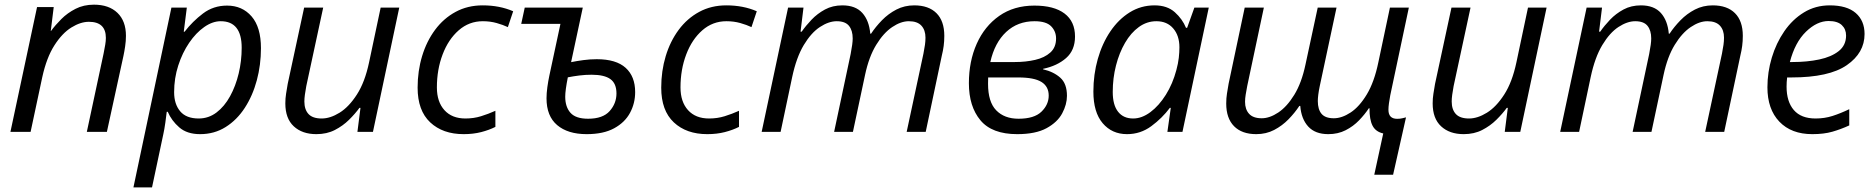

<svg xmlns="http://www.w3.org/2000/svg" viewBox="-20 -568 8082 827"><path d="M24.9 0 139.6 -537.6H211.4L198.7 -434.6H199.7Q218.3 -460 244.4 -486.1Q270.5 -512.2 305.4 -530Q340.3 -547.9 384.8 -547.9Q449.2 -547.9 485.8 -512.7Q522.5 -477.5 522.5 -413.6Q522.5 -391.1 519 -368.2Q515.6 -345.2 511.7 -327.1L440.4 0H354L426.3 -337.9Q430.7 -359.9 433.3 -375.5Q436 -391.1 436 -404.8Q436 -474.1 362.8 -474.1Q327.1 -474.1 287.6 -449.7Q248 -425.3 214.4 -372.8Q180.7 -320.3 162.1 -235.8L111.8 0Z M554.7 239.3 718.3 -535.2H784.7L771.5 -431.2H774.9Q809.6 -476.1 854.5 -510Q899.4 -543.9 958 -543.9Q1023.4 -543.9 1063.7 -497.3Q1104 -450.7 1104 -360.4Q1104 -288.6 1086.2 -222.2Q1068.4 -155.8 1034.4 -103.5Q1000.5 -51.3 951.9 -20.8Q903.3 9.8 841.8 9.8Q785.6 9.8 752.2 -19.3Q718.8 -48.3 702.6 -86.4H698.2Q696.3 -68.4 692.1 -39.3Q688 -10.3 683.6 9.3L634.8 239.3ZM835.9 -57.6Q878.4 -57.6 912.6 -83.5Q946.8 -109.4 970.9 -153.3Q995.1 -197.3 1008.1 -251.5Q1021 -305.7 1021 -362.3Q1021 -476.6 930.7 -476.6Q895.5 -476.6 859.9 -451.7Q824.2 -426.8 794.9 -383.8Q765.6 -340.8 747.8 -285.9Q730 -231 730 -170.9Q730 -119.6 756.1 -88.6Q782.2 -57.6 835.9 -57.6Z M1342.8 9.8Q1281.7 9.8 1245.4 -23.9Q1209 -57.6 1209 -122.6Q1209 -144 1212.2 -164.3Q1215.3 -184.6 1219.2 -206.5L1290 -535.2H1372.1L1299.3 -197.3Q1295.4 -176.3 1293.2 -159.9Q1291 -143.6 1291 -130.9Q1291 -96.2 1308.8 -76.9Q1326.7 -57.6 1365.7 -57.6Q1402.3 -57.6 1442.6 -82.5Q1482.9 -107.4 1517.3 -160.9Q1551.8 -214.4 1569.8 -299.8L1619.6 -535.2H1699.7L1586.4 0H1519.5L1532.7 -103.5H1528.3Q1509.8 -78.1 1483.4 -52Q1457 -25.9 1422.4 -8.1Q1387.7 9.8 1342.8 9.8Z M1977.1 9.8Q1887.2 9.8 1833 -41Q1778.8 -91.8 1778.8 -190.4Q1778.8 -262.2 1798.1 -326.2Q1817.4 -390.1 1854 -439.5Q1890.6 -488.8 1942.4 -516.8Q1994.1 -544.9 2059.1 -544.9Q2131.8 -544.9 2190.4 -519.5L2167.5 -451.2Q2147 -460.9 2119.1 -468.8Q2091.3 -476.6 2059.6 -476.6Q2000.5 -476.6 1955.8 -437.5Q1911.1 -398.4 1886.5 -333.5Q1861.8 -268.6 1861.8 -191.4Q1861.8 -129.4 1894.3 -93.5Q1926.8 -57.6 1984.9 -57.6Q2020.5 -57.6 2052 -67.4Q2083.5 -77.1 2113.8 -90.8V-21.5Q2086.9 -7.8 2052.5 1Q2018.1 9.8 1977.1 9.8Z M2506.8 9.8Q2425.8 9.8 2379.9 -29.1Q2334 -67.9 2334 -144.5Q2334 -166 2337.6 -192.6Q2341.3 -219.2 2346.2 -242.2L2394 -465.3H2225.1L2240.2 -535.2H2490.2L2439.9 -300.3Q2463.9 -305.2 2492.7 -309.1Q2521.5 -313 2550.3 -313Q2633.8 -313 2674.8 -275.9Q2715.8 -238.8 2715.8 -171.4Q2715.8 -123 2693.6 -81.8Q2671.4 -40.5 2625.2 -15.4Q2579.1 9.8 2506.8 9.8ZM2513.2 -56.6Q2576.7 -56.6 2606 -89.6Q2635.3 -122.6 2635.3 -165.5Q2635.3 -208.5 2609.1 -227.3Q2583 -246.1 2528.3 -246.1Q2501.5 -246.1 2475.8 -242.9Q2450.2 -239.7 2425.8 -234.9Q2414.6 -178.7 2414.6 -151.4Q2414.6 -107.4 2437.3 -82Q2460 -56.6 2513.2 -56.6Z M3026.4 9.8Q2936.5 9.8 2882.3 -41Q2828.1 -91.8 2828.1 -190.4Q2828.1 -262.2 2847.4 -326.2Q2866.7 -390.1 2903.3 -439.5Q2939.9 -488.8 2991.7 -516.8Q3043.5 -544.9 3108.4 -544.9Q3181.2 -544.9 3239.7 -519.5L3216.8 -451.2Q3196.3 -460.9 3168.5 -468.8Q3140.6 -476.6 3108.9 -476.6Q3049.8 -476.6 3005.1 -437.5Q2960.4 -398.4 2935.8 -333.5Q2911.1 -268.6 2911.1 -191.4Q2911.1 -129.4 2943.6 -93.5Q2976.1 -57.6 3034.2 -57.6Q3069.8 -57.6 3101.3 -67.4Q3132.8 -77.1 3163.1 -90.8V-21.5Q3136.2 -7.8 3101.8 1Q3067.4 9.8 3026.4 9.8Z M3260.7 0 3374.5 -535.2H3440.9L3428.2 -431.6H3433.1Q3450.7 -457 3475.6 -483.2Q3500.5 -509.3 3533.4 -527.1Q3566.4 -544.9 3608.4 -544.9Q3665 -544.9 3694.3 -512.2Q3723.6 -479.5 3728.5 -422.9H3731.9Q3751.5 -452.6 3778.8 -480.7Q3806.2 -508.8 3841.1 -526.9Q3876 -544.9 3918 -544.9Q3980 -544.9 4013.7 -511.2Q4047.4 -477.5 4047.4 -413.6Q4047.4 -390.6 4044.7 -370.1Q4042 -349.6 4036.6 -328.1L3967.3 0H3885.3L3957.5 -336.9Q3961.9 -358.9 3964.1 -375Q3966.3 -391.1 3966.3 -405.8Q3966.3 -438.5 3948.7 -457.5Q3931.2 -476.6 3894.5 -476.6Q3860.4 -476.6 3823 -451.4Q3785.6 -426.3 3754.2 -375Q3722.7 -323.7 3706.1 -245.6L3653.8 0H3572.8L3644 -335.4Q3652.8 -380.4 3652.8 -402.3Q3652.8 -437 3636.7 -456.8Q3620.6 -476.6 3584 -476.6Q3549.8 -476.6 3512 -451.9Q3474.1 -427.2 3442.1 -374Q3410.2 -320.8 3392.1 -235.8L3342.3 0Z M4361.3 9.8Q4252.9 9.8 4203.1 -49.8Q4153.3 -109.4 4153.3 -209.5Q4153.3 -303.7 4187 -379.4Q4220.7 -455.1 4283.9 -499.5Q4347.2 -543.9 4435.5 -543.9Q4520 -543.9 4565.2 -509.8Q4610.4 -475.6 4610.4 -410.6Q4610.4 -351.6 4572 -317.9Q4533.7 -284.2 4472.7 -271.5V-269.5Q4518.6 -258.8 4547.1 -233.2Q4575.7 -207.5 4575.7 -155.3Q4575.7 -118.2 4555.2 -79.8Q4534.7 -41.5 4487.8 -15.9Q4440.9 9.8 4361.3 9.8ZM4245.6 -300.8H4351.6Q4398.4 -300.8 4438.7 -310.1Q4479 -319.3 4503.9 -341.6Q4528.8 -363.8 4528.8 -402.3Q4528.8 -433.1 4507.6 -454.8Q4486.3 -476.6 4436 -476.6Q4363.3 -476.6 4313.7 -430.2Q4264.2 -383.8 4245.6 -300.8ZM4367.2 -56.6Q4434.6 -56.6 4465.8 -86.9Q4497.1 -117.2 4497.1 -156.2Q4497.1 -195.3 4466.1 -214.8Q4435.1 -234.4 4365.7 -234.4H4236.3Q4236.3 -229.5 4236.1 -222.2Q4235.8 -214.8 4235.8 -207Q4235.8 -128.9 4271 -92.8Q4306.2 -56.6 4367.2 -56.6Z M4834.5 9.8Q4769.5 9.8 4729.5 -37.4Q4689.5 -84.5 4689.5 -173.3Q4689.5 -247.1 4708.5 -314Q4727.5 -380.9 4762.7 -432.9Q4797.9 -484.9 4846.2 -514.9Q4894.5 -544.9 4953.1 -544.9Q5007.3 -544.9 5040.3 -515.4Q5073.2 -485.8 5088.4 -448.2H5093.3L5124.5 -535.2H5186.5L5073.2 0H5008.3L5022.9 -103.5H5019Q4985.8 -59.1 4939.2 -24.7Q4892.6 9.8 4834.5 9.8ZM4860.8 -57.6Q4898.4 -57.6 4935.3 -85.2Q4972.2 -112.8 5001.7 -159.9Q5031.2 -207 5046.9 -266.1Q5054.7 -294.9 5057.4 -319.1Q5060.1 -343.3 5060.1 -364.3Q5060.1 -414.6 5033.4 -445.6Q5006.8 -476.6 4960.9 -476.6Q4919.9 -476.6 4885.5 -451.7Q4851.1 -426.8 4825.9 -383.5Q4800.8 -340.3 4786.9 -285.9Q4772.9 -231.4 4772.9 -171.9Q4772.9 -115.7 4795.9 -86.7Q4818.8 -57.6 4860.8 -57.6Z M5899.4 184.6 5938 6.8Q5905.3 -0.5 5891.8 -26.9Q5878.4 -53.2 5878.9 -101.6H5876Q5858.9 -75.7 5834 -49.8Q5809.1 -23.9 5776.1 -7.1Q5743.2 9.8 5701.2 9.8Q5645 9.8 5615 -22.9Q5585 -55.7 5580.6 -111.8H5576.7Q5557.1 -82 5530 -54.2Q5502.9 -26.4 5468.3 -8.3Q5433.6 9.8 5391.1 9.8Q5329.1 9.8 5295.4 -24.4Q5261.7 -58.6 5261.7 -122.1Q5261.7 -145 5264.9 -165Q5268.1 -185.1 5272 -207.5L5341.3 -535.2H5423.8L5352.1 -197.3Q5348.1 -176.3 5345.5 -160.2Q5342.8 -144 5342.8 -129.4Q5342.8 -96.7 5360.4 -77.6Q5377.9 -58.6 5414.6 -58.6Q5448.7 -58.6 5486.1 -83.5Q5523.4 -108.4 5554.9 -159.7Q5586.4 -210.9 5603 -289.6L5655.8 -535.2H5736.8L5664.6 -197.3Q5660.2 -176.3 5658.2 -160.2Q5656.2 -144 5656.2 -132.8Q5656.2 -96.7 5672.4 -77.6Q5688.5 -58.6 5725.1 -58.6Q5759.8 -58.6 5797.6 -83.5Q5835.4 -108.4 5867.4 -161.6Q5899.4 -214.8 5917 -299.8L5966.8 -535.2H6048.3L5968.3 -157.7Q5964.8 -139.6 5962.6 -123Q5960.4 -106.4 5960.4 -95.2Q5960.4 -56.2 5998 -56.2Q6010.3 -56.2 6020 -58.6Q6029.8 -61 6036.1 -62.5L5980.5 184.6Z M6284.7 9.8Q6223.6 9.8 6187.3 -23.9Q6150.9 -57.6 6150.9 -122.6Q6150.9 -144 6154.1 -164.3Q6157.2 -184.6 6161.1 -206.5L6231.9 -535.2H6314L6241.2 -197.3Q6237.3 -176.3 6235.1 -159.9Q6232.9 -143.6 6232.9 -130.9Q6232.9 -96.2 6250.7 -76.9Q6268.6 -57.6 6307.6 -57.6Q6344.2 -57.6 6384.5 -82.5Q6424.8 -107.4 6459.2 -160.9Q6493.7 -214.4 6511.7 -299.8L6561.5 -535.2H6641.6L6528.3 0H6461.4L6474.6 -103.5H6470.2Q6451.7 -78.1 6425.3 -52Q6398.9 -25.9 6364.3 -8.1Q6329.6 9.8 6284.7 9.8Z M6700.2 0 6814 -535.2H6880.4L6867.7 -431.6H6872.6Q6890.1 -457 6915 -483.2Q6939.9 -509.3 6972.9 -527.1Q7005.9 -544.9 7047.9 -544.9Q7104.5 -544.9 7133.8 -512.2Q7163.1 -479.5 7168 -422.9H7171.4Q7190.9 -452.6 7218.3 -480.7Q7245.6 -508.8 7280.5 -526.9Q7315.4 -544.9 7357.4 -544.9Q7419.4 -544.9 7453.1 -511.2Q7486.8 -477.5 7486.8 -413.6Q7486.8 -390.6 7484.1 -370.1Q7481.4 -349.6 7476.1 -328.1L7406.7 0H7324.7L7397 -336.9Q7401.4 -358.9 7403.6 -375Q7405.8 -391.1 7405.8 -405.8Q7405.8 -438.5 7388.2 -457.5Q7370.6 -476.6 7334 -476.6Q7299.8 -476.6 7262.5 -451.4Q7225.1 -426.3 7193.6 -375Q7162.1 -323.7 7145.5 -245.6L7093.3 0H7012.2L7083.5 -335.4Q7092.3 -380.4 7092.3 -402.3Q7092.3 -437 7076.2 -456.8Q7060.1 -476.6 7023.4 -476.6Q6989.3 -476.6 6951.4 -451.9Q6913.6 -427.2 6881.6 -374Q6849.6 -320.8 6831.5 -235.8L6781.7 0Z M7786.1 9.8Q7695.8 9.8 7644.3 -43.9Q7592.8 -97.7 7592.8 -191.9Q7592.8 -256.8 7611.6 -319.6Q7630.4 -382.3 7665.5 -433.3Q7700.7 -484.4 7750.2 -514.6Q7799.8 -544.9 7861.3 -544.9Q7935.1 -544.9 7973.1 -512Q8011.2 -479 8011.2 -421.4Q8011.2 -340.3 7934.8 -287.4Q7858.4 -234.4 7696.3 -234.4H7677.7Q7675.3 -214.8 7675.3 -194.8Q7675.3 -130.4 7706.5 -94Q7737.8 -57.6 7800.3 -57.6Q7838.9 -57.6 7873.3 -68.6Q7907.7 -79.6 7945.3 -97.7V-27.8Q7909.2 -11.2 7872.6 -0.7Q7835.9 9.8 7786.1 9.8ZM7689.5 -300.8H7701.2Q7763.7 -300.8 7815.9 -311.8Q7868.2 -322.8 7899.9 -347.9Q7931.6 -373 7931.6 -415Q7931.6 -442.4 7913.1 -460Q7894.5 -477.5 7856.4 -477.5Q7806.2 -477.5 7758.8 -431.4Q7711.4 -385.3 7689.5 -300.8Z"/></svg>

Font: Open Sans
Style: Italic
Weight: 400
Italic angle: -12°
Designer: Monotype Design Team
Foundry: Monotype Imaging Inc.
Version: Version 3.000; ttfautohint (v1.8.4)